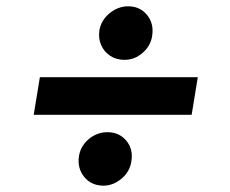

<svg xmlns="http://www.w3.org/2000/svg" viewBox="-20 -591 719 601"><path d="M599.2 -349.4 579.9 -231.6H85.5L104.8 -349.4ZM304 -9.8Q265.2 -10.1 243.3 -37.6Q221.4 -65 227.2 -102.6Q230.5 -123.7 243.5 -140.7Q256.5 -157.7 275.7 -167.6Q294.9 -177.5 315.8 -177.2Q352.4 -177.5 374.9 -151.2Q397.4 -124.9 391.3 -86.2Q386.5 -53.8 360.7 -32Q334.8 -10.1 304 -9.8ZM369.5 -403.7Q344.4 -403.7 325.2 -416.1Q306.1 -428.6 296.7 -449.7Q287.2 -470.9 291.2 -496.5Q296.7 -527.9 323 -549.5Q349.2 -571.1 381.2 -571.3Q418.1 -571.1 440.2 -544.3Q462.2 -517.6 456.3 -479.1Q451.9 -447.6 426.4 -425.5Q401 -403.4 369.5 -403.7Z"/></svg>

Font: Adwaita Sans
Style: Italic
Weight: 400
Italic angle: -9.39999°
Designer: Rasmus Andersson
Foundry: rsms
Version: Version 4.001;git-9221beed3